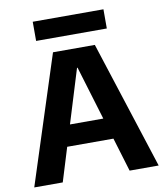

<svg xmlns="http://www.w3.org/2000/svg" viewBox="-94 -958 888 1035"><g transform="rotate(-10 349.5 -440.5)"><path d="M9 0 235 -700H464L690 0H531L351 -595H348L165 0ZM120 -185 159 -301H527L565 -185ZM156 -776V-881H543V-776Z"/></g></svg>

Font: DM Sans 36pt Black
Style: Regular
Weight: 900
Designer: Colophon Foundry, Jonny Pinhorn
Foundry: Colophon Foundry
Version: Version 4.004;gftools[0.9.30]